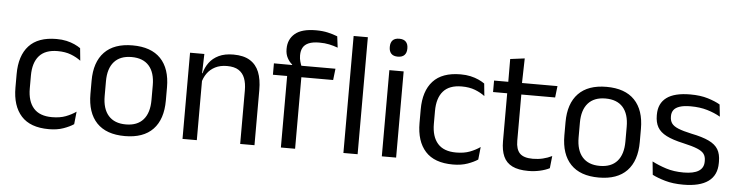

<svg xmlns="http://www.w3.org/2000/svg" viewBox="-44 -874 4157 1083"><g transform="rotate(5 2034.5 -332.0)"><path d="M254 11Q149 11 97.8 -45.8Q46.5 -102.5 46.5 -206.5V-282.5Q46.5 -387 98 -443.2Q149.5 -499.5 254 -499.5Q285 -499.5 310.5 -493.8Q336 -488 356.2 -478.8Q376.5 -469.5 390.5 -459.5L397.5 -389Q374 -407 341.8 -419.5Q309.5 -432 266 -432Q196 -432 161.8 -393.2Q127.5 -354.5 127.5 -280.5V-208.5Q127.5 -136 161.8 -97Q196 -58 266 -58Q311 -58 343.8 -70.5Q376.5 -83 402 -101L394.5 -29.5Q372.5 -14.5 337 -1.8Q301.5 11 254 11Z M684.5 12.5Q579.5 12.5 525.2 -44.2Q471 -101 471 -207.5V-282Q471 -388 525.5 -444.5Q580 -501 684.5 -501Q789.5 -501 843.8 -444.5Q898 -388 898 -282V-207.5Q898 -101 843.8 -44.2Q789.5 12.5 684.5 12.5ZM684.5 -53.5Q749.5 -53.5 783.2 -92Q817 -130.5 817 -203V-286.5Q817 -358.5 783.2 -396.8Q749.5 -435 684.5 -435Q620 -435 586 -396.8Q552 -358.5 552 -286.5V-203Q552 -130.5 586 -92Q620 -53.5 684.5 -53.5Z M1337 0V-303.5Q1337 -343 1326.2 -371.5Q1315.5 -400 1291.2 -415.8Q1267 -431.5 1225 -431.5Q1186.5 -431.5 1158.2 -417Q1130 -402.5 1112.5 -377.8Q1095 -353 1088 -321.5L1073.5 -379H1091Q1099 -412 1119 -439.2Q1139 -466.5 1172.8 -482.8Q1206.5 -499 1255.5 -499Q1313.5 -499 1349.2 -477Q1385 -455 1401.5 -413.8Q1418 -372.5 1418 -312.5V0ZM1010.5 0V-488H1091.5L1088 -371L1091.5 -366.5V0Z M1707.5 -676Q1745 -676 1774.8 -669.2Q1804.5 -662.5 1829.5 -652.5L1837.5 -589Q1813 -598 1788.2 -603.2Q1763.5 -608.5 1732.5 -608.5Q1695 -608.5 1672.2 -598.8Q1649.5 -589 1639.8 -571.2Q1630 -553.5 1630 -528.5V-526Q1630 -508.5 1634.5 -492.8Q1639 -477 1644.5 -464L1590 -462V-472Q1574.5 -484 1562.8 -505.5Q1551 -527 1551 -555.5V-558Q1551 -611.5 1589 -643.8Q1627 -676 1707.5 -676ZM1567.5 0V-444.5H1648V0ZM1487 -405V-469.5L1598.5 -469L1631.5 -469.5H1835.5L1828 -405ZM1921.5 0V-662.5H2002V0Z M2139 0V-488H2220V0ZM2179.5 -568Q2154.5 -568 2142.2 -581.2Q2130 -594.5 2130 -617.5V-620Q2130 -643.5 2142.2 -656.5Q2154.5 -669.5 2179.5 -669.5Q2204.5 -669.5 2217 -656.5Q2229.5 -643.5 2229.5 -620V-617.5Q2229.5 -594 2217 -581Q2204.5 -568 2179.5 -568Z M2542 11Q2437 11 2385.8 -45.8Q2334.5 -102.5 2334.5 -206.5V-282.5Q2334.5 -387 2386 -443.2Q2437.5 -499.5 2542 -499.5Q2573 -499.5 2598.5 -493.8Q2624 -488 2644.2 -478.8Q2664.5 -469.5 2678.5 -459.5L2685.5 -389Q2662 -407 2629.8 -419.5Q2597.5 -432 2554 -432Q2484 -432 2449.8 -393.2Q2415.5 -354.5 2415.5 -280.5V-208.5Q2415.5 -136 2449.8 -97Q2484 -58 2554 -58Q2599 -58 2631.8 -70.5Q2664.5 -83 2690 -101L2682.5 -29.5Q2660.5 -14.5 2625 -1.8Q2589.5 11 2542 11Z M2969 10Q2912.5 10 2878 -7Q2843.5 -24 2828 -58.5Q2812.5 -93 2812.5 -144.5V-452.5H2892.5V-154Q2892.5 -106 2914.5 -83.2Q2936.5 -60.5 2988.5 -60.5Q3018 -60.5 3045.2 -67Q3072.5 -73.5 3096.5 -85.5L3089 -16Q3065.5 -4 3034 3Q3002.5 10 2969 10ZM2732.5 -416V-481H3091.5L3084 -416ZM2813 -473 2812.5 -610 2894 -620.5 2890.5 -473Z M3368 12.5Q3263 12.5 3208.8 -44.2Q3154.5 -101 3154.5 -207.5V-282Q3154.5 -388 3209 -444.5Q3263.5 -501 3368 -501Q3473 -501 3527.2 -444.5Q3581.5 -388 3581.5 -282V-207.5Q3581.5 -101 3527.2 -44.2Q3473 12.5 3368 12.5ZM3368 -53.5Q3433 -53.5 3466.8 -92Q3500.5 -130.5 3500.5 -203V-286.5Q3500.5 -358.5 3466.8 -396.8Q3433 -435 3368 -435Q3303.5 -435 3269.5 -396.8Q3235.5 -358.5 3235.5 -286.5V-203Q3235.5 -130.5 3269.5 -92Q3303.5 -53.5 3368 -53.5Z M3846.5 11Q3787.5 11 3743.5 -1.8Q3699.5 -14.5 3670.5 -29.5L3663 -104.5Q3699.5 -85.5 3743.2 -71.5Q3787 -57.5 3842.5 -57.5Q3899 -57.5 3927.5 -75.5Q3956 -93.5 3956 -129V-134.5Q3956 -157.5 3945.2 -172.5Q3934.5 -187.5 3906.5 -199Q3878.5 -210.5 3827 -222Q3765.5 -235.5 3730 -253.8Q3694.5 -272 3679.2 -299Q3664 -326 3664 -365V-369.5Q3664 -433.5 3708.5 -466.5Q3753 -499.5 3842.5 -499.5Q3900 -499.5 3942.2 -486.5Q3984.5 -473.5 4011.5 -457.5L4019 -389Q3986.5 -408 3944.5 -420.5Q3902.5 -433 3850 -433Q3812 -433 3788.5 -425.2Q3765 -417.5 3754.5 -403.2Q3744 -389 3744 -369V-365Q3744 -343 3754.5 -327.8Q3765 -312.5 3792.2 -301.2Q3819.5 -290 3868 -279.5Q3930.5 -267 3967.2 -249.5Q4004 -232 4020 -205.2Q4036 -178.5 4036 -136.5V-128Q4036 -59 3988 -24Q3940 11 3846.5 11Z"/></g></svg>

Font: Anek Gujarati
Style: Regular
Weight: 400
Designer: Mrunmayee Ghaisas (Gujarati), Yesha Goshar (Latin)
Foundry: Ek Type
Version: Version 1.003